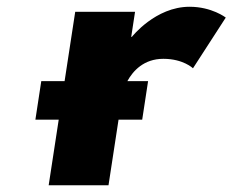

<svg xmlns="http://www.w3.org/2000/svg" viewBox="-20 -548 688 568"><path d="M153.7 -194 124 0H301L330.7 -194H400.7L418.1 -308H356.8C373.2 -338 405.3 -374 463.2 -374C522.2 -374 550.9 -346 550.9 -346L647.9 -496C647.9 -496 606.8 -528 540.8 -528C439.8 -528 370.2 -439 370.2 -439H368.2L379.5 -513H202.5L171.1 -308H102.1L84.7 -194Z"/></svg>

Font: Sztylet
Style: BdObl
Weight: 700
Foundry: Cannot Into Space Fonts, PlusOne Fonts
Version: Version 0.12